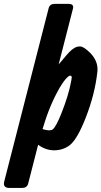

<svg xmlns="http://www.w3.org/2000/svg" viewBox="-88 -761 516 977"><path d="M283.7 -718.8Q283.7 -718.8 210.4 -433.1L233.9 -460.9Q252 -482.9 264.2 -495.6Q292.5 -524.4 314.9 -524.4H321.8Q338.4 -523.4 370.6 -492.2Q412.6 -449.7 407.7 -397.5Q407.7 -396 407.2 -393.6Q395 -281.7 347.7 -160.6Q304.7 -51.3 266.1 -21.5Q232.9 3.4 188 3.9Q144.5 3.9 106 -24.4L55.2 173.8Q49.3 194.8 25.9 195.3H-41.5Q-47.9 195.3 -53.2 193.8Q-72.3 187.5 -66.9 164.1L159.7 -719.7Q165.5 -740.7 189 -741.2H262.2Q288.1 -740.7 283.7 -718.8ZM128.4 -104.5Q130.4 -104 132.3 -103Q167 -92.8 180.2 -102.5Q197.3 -115.7 224.6 -184.6Q260.7 -274.9 273.9 -346.7Q276.9 -362.3 276.9 -368.7Q276.4 -376 269 -376Q267.1 -376 265.1 -375Q247.1 -366.7 217.3 -317.4Q165.5 -228 133.3 -119.1Z"/></svg>

Font: Allan
Style: Bold
Weight: 700
Version: Version 1.005